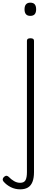

<svg xmlns="http://www.w3.org/2000/svg" viewBox="-97 -802 397 1440"><path d="M55 618Q16 618 -16.5 601.5Q-49 585 -71 559Q-78 550 -76.5 541Q-75 532 -66 524Q-55 515 -46.5 516.5Q-38 518 -31 525Q-14 543 8 556Q30 569 54 569Q84 569 94.5 549Q105 529 105 489V-496Q105 -506 111.5 -510.5Q118 -515 131 -515Q145 -515 151.5 -510.5Q158 -506 158 -496V489Q158 533 146.5 562Q135 591 112 604.5Q89 618 55 618ZM130 -683Q108 -683 97.5 -695.5Q87 -708 87 -732Q87 -757 98 -769.5Q109 -782 130 -782Q153 -782 163.5 -769.5Q174 -757 174 -732Q174 -708 163.5 -695.5Q153 -683 130 -683Z"/></svg>

Font: Playwrite FR Moderne ExtraLight
Style: Regular
Weight: 250
Version: Version 1.002